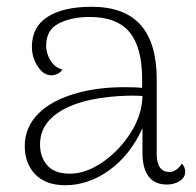

<svg xmlns="http://www.w3.org/2000/svg" viewBox="-20 -534 578 566"><path d="M526 -28Q526 -11 510 -0.5Q494 10 472 10Q436 10 418 -14Q400 -38 400 -83V-156Q364 -77 302.5 -32.5Q241 12 172 12Q115 12 84 -20Q53 -52 53 -103Q53 -159 93.5 -199.5Q134 -240 212 -261Q272 -277 348 -277Q383 -277 399 -275V-301Q399 -394 362 -439Q325 -484 244 -484Q191 -484 153.5 -465Q116 -446 116 -399Q116 -377 128.5 -356Q141 -335 164 -329Q158 -320 149 -316Q140 -312 132 -312Q108 -312 91 -338.5Q74 -365 74 -396Q74 -455 120.5 -484.5Q167 -514 250 -514Q347 -514 394.5 -460.5Q442 -407 442 -300V-80Q442 -27 480 -27Q490 -27 500 -34Q510 -41 516 -52Q526 -41 526 -28ZM400 -251Q390 -252 368 -252Q330 -252 288 -246.5Q246 -241 217 -232Q159 -214 128.5 -183Q98 -152 98 -108Q98 -71 119.5 -46.5Q141 -22 186 -22Q233 -22 282.5 -56Q332 -90 365.5 -143Q399 -196 400 -251Z"/></svg>

Font: Arima Madurai ExtraLight
Style: Regular
Weight: 275
Designer: Joana Correia and Natanael Gama
Foundry: NDISCOVER
Version: Version 1.019